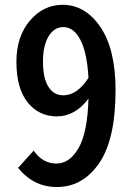

<svg xmlns="http://www.w3.org/2000/svg" viewBox="-20 -751 540 783"><path d="M238.3 -362.3Q294.9 -362.3 340.8 -433.6Q335 -537.1 307.6 -588.9Q280.3 -640.6 238.3 -640.6Q201.2 -640.6 178.2 -603Q155.3 -565.4 155.3 -499Q155.3 -432.6 177.2 -397.5Q199.2 -362.3 238.3 -362.3ZM53.7 -66.4 117.2 -136.7Q154.3 -84 210 -84Q263.7 -84 300.3 -147Q336.9 -210 340.8 -348.6Q286.1 -276.4 211.9 -276.4Q138.7 -276.4 92.8 -333.5Q46.9 -390.6 46.9 -499Q46.9 -602.5 102.1 -667Q157.2 -731.4 235.4 -731.4Q328.1 -731.4 389.6 -640.6Q451.2 -549.8 451.2 -383.8Q451.2 -182.6 384.3 -85.4Q317.4 11.7 211.9 11.7Q117.2 11.7 53.7 -66.4Z"/></svg>

Font: GenEi Gothic M SemiBold
Style: Regular
Weight: 500
Designer: o_tamon (Modified); [Source Han Sans]
Ryoko NISHIZUKA  (kana & ideographs); Paul D. Hunt (Latin, Greek & Cyrillic); Wenl
Version: Version 1.1a;Original Version 1.004